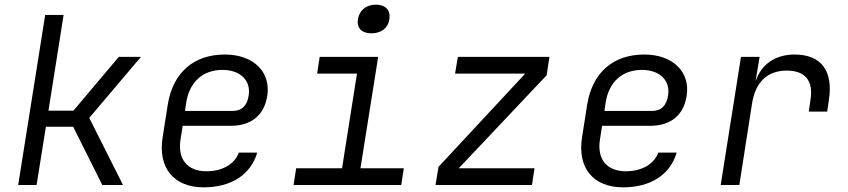

<svg xmlns="http://www.w3.org/2000/svg" viewBox="-20 -794 3640 824"><path d="M58 0H137L177 -250H294L419 0H508L363 -288L585 -550H490L295 -319H188L253 -730H174Z M854 10C972 10 1056 -44 1084 -139H1005C987 -90 935 -59 866 -59C783 -59 741 -112 755 -197L764 -254H969C1057 -254 1114 -298 1127 -383C1143 -484 1069 -560 945 -560C811 -560 722 -482 700 -345L678 -205C657 -73 726 10 854 10ZM774 -318 779 -353C793 -442 850 -494 935 -494C1013 -494 1058 -447 1047 -383C1040 -338 1015 -318 979 -318Z M1574 -651C1616 -651 1646 -674 1651 -711C1657 -750 1635 -774 1593 -774C1552 -774 1522 -750 1516 -711C1510 -674 1532 -651 1574 -651ZM1240 0H1702L1713 -72H1527L1603 -550H1352L1341 -478H1512L1448 -72H1251Z M1849 0H2263L2274 -72H1949L2326 -471L2338 -550H1945L1933 -478H2234L1862 -78Z M2654 10C2772 10 2856 -44 2884 -139H2805C2787 -90 2735 -59 2666 -59C2583 -59 2541 -112 2555 -197L2564 -254H2769C2857 -254 2914 -298 2927 -383C2943 -484 2869 -560 2745 -560C2611 -560 2522 -482 2500 -345L2478 -205C2457 -73 2526 10 2654 10ZM2574 -318 2579 -353C2593 -442 2650 -494 2735 -494C2813 -494 2858 -447 2847 -383C2840 -338 2815 -318 2779 -318Z M3073 0H3153L3208 -353C3223 -442 3274 -491 3356 -491C3436 -491 3472 -448 3458 -363L3451 -315H3530L3537 -363C3557 -488 3506 -560 3390 -560C3307 -560 3247 -517 3224 -448H3223L3240 -550H3160Z"/></svg>

Font: JetBrains Mono Light
Style: Italic
Weight: 336
Italic angle: -9°
Monospace: yes
Designer: Philipp Nurullin, Konstantin Bulenkov
Foundry: JetBrains
Version: Version 2.305